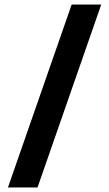

<svg xmlns="http://www.w3.org/2000/svg" viewBox="-20 -797 480 844"><path d="M295 -777H425L145 27H15Z"/></svg>

Font: Unbounded Medium
Style: Regular
Weight: 500
Designer: Luke Prowse, Jean-Baptiste Morizot, Fátima Lázaro, Florian Runge
Foundry: NaN
Version: Version 1.700